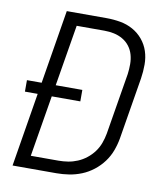

<svg xmlns="http://www.w3.org/2000/svg" viewBox="-82 -805 765 874"><g transform="rotate(10 300.0 -367.5)"><path d="M35 0 91 -341H32V-394H100L156 -735H339Q372 -735 403.5 -729.5Q435 -724 462 -709Q489 -694 508.5 -670.5Q528 -647 537.5 -618Q547 -589 547 -556.5Q547 -524 542 -492L495 -207Q490 -178 479.5 -149.5Q469 -121 450.5 -96Q432 -71 407 -51.5Q382 -32 353.5 -20.5Q325 -9 295.5 -4.5Q266 0 237 0ZM109 -58H237Q259 -58 281 -61.5Q303 -65 324.5 -74Q346 -83 365 -98Q384 -113 398 -132Q412 -151 420 -173Q428 -195 432 -217L479 -501Q482 -524 482 -547Q482 -570 476 -591Q470 -612 457 -629Q444 -646 425 -657Q406 -668 384.5 -672.5Q363 -677 340 -677H212L165 -394H288V-341H156Z"/></g></svg>

Font: Iosevka Light Extended Oblique
Style: Regular
Weight: 300
Width: 7
Italic angle: -9°
Monospace: yes
Designer: Belleve Invis
Foundry: Belleve Invis
Version: Version 32.5.0; ttfautohint (v1.8.4)